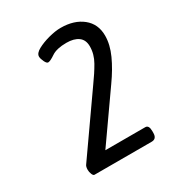

<svg xmlns="http://www.w3.org/2000/svg" viewBox="-113 -838 507 558"><g transform="rotate(-30 140.0 -559.5)"><path d="M44 -350Q40 -350 37 -357.5Q34 -365 34 -372Q34 -383 38 -388L172 -579Q191 -605 205 -629.5Q219 -654 219 -680Q219 -702 204.5 -712.5Q190 -723 165 -723Q132 -723 115 -711.5Q98 -700 91 -700Q86 -700 81 -710.5Q76 -721 76 -728Q76 -739 92.5 -748Q109 -757 131.5 -763Q154 -769 172 -769Q217 -769 245 -746.5Q273 -724 273 -685Q273 -655 258 -622Q243 -589 218 -554L107 -396H241Q253 -396 253 -376V-370Q253 -350 236 -350Z"/></g></svg>

Font: Asap Condensed Condensed Regular
Style: Italic
Weight: 400
Width: 3
Italic angle: -6°
Designer: Pablo Cosgaya
Foundry: Omnibus-Type
Version: Version 3.001; ttfautohint (v1.8.4.7-5d5b)